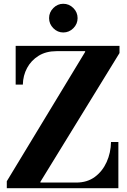

<svg xmlns="http://www.w3.org/2000/svg" viewBox="-20 -997 671 1017"><path d="M16 -7V-37L431 -722V-728L613 -734V-716L194 -34V-21ZM16 0V-30H384Q442 -30 482.5 -60Q523 -90 545 -139Q567 -188 568 -245H607V0ZM63 -549V-754H613V-726H279Q224 -726 184.5 -701.5Q145 -677 123.5 -637Q102 -597 101 -549ZM315 -825Q285 -825 262.5 -847.5Q240 -870 240 -901Q240 -932 262.5 -954.5Q285 -977 315 -977Q346 -977 368.5 -954.5Q391 -932 391 -901Q391 -870 368.5 -847.5Q346 -825 315 -825Z"/></svg>

Font: Libre Bodoni SemiBold
Style: Regular
Weight: 600
Designer: Pablo Impallari, Rodrigo Fuenzalida
Foundry: Impallari Type
Version: Version 2.005;gftools[0.9.23]